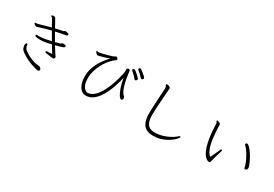

<svg xmlns="http://www.w3.org/2000/svg" viewBox="44 -1728 3913 2737"><g transform="rotate(30 2000.0 -359.0)"><path d="M691 -224Q673 -224 648 -227.5Q623 -231 600.5 -235Q578 -239 567 -240Q551 -243 551 -254Q551 -266 571 -268L651 -271Q638 -291 619.5 -321.5Q601 -352 579 -389Q517 -373 475 -367Q433 -361 395 -361Q346 -361 328.5 -368Q311 -375 311 -385Q311 -392 317 -395.5Q323 -399 330 -399Q339 -399 345 -397H353Q373 -397 396 -398.5Q419 -400 456.5 -406.5Q494 -413 556 -428L480 -559Q382 -535 307 -510Q297 -507 288 -503Q279 -499 270 -497Q269 -497 267 -496.5Q265 -496 263 -496Q252 -496 233 -506Q228 -508 221 -515.5Q214 -523 214 -529Q214 -532 216 -534Q223 -541 236 -539Q249 -537 280 -547Q320 -559 366.5 -572Q413 -585 458 -597Q427 -654 412 -680.5Q397 -707 390 -716Q383 -725 376 -728Q367 -733 367 -739Q367 -740 371.5 -746.5Q376 -753 403 -753Q413 -753 421 -748.5Q429 -744 435 -732Q449 -707 466.5 -675Q484 -643 503 -608Q541 -617 573 -624Q605 -631 624 -634Q633 -636 637.5 -642Q642 -648 653 -649H656Q664 -649 677.5 -646.5Q691 -644 702.5 -638.5Q714 -633 714 -622Q714 -607 691 -602Q652 -596 610 -587.5Q568 -579 525 -569Q544 -537 562.5 -504Q581 -471 600 -439Q633 -447 656.5 -454Q680 -461 682 -462Q689 -467 693 -471.5Q697 -476 705 -477Q711 -478 716.5 -478.5Q722 -479 727 -479Q730 -479 738.5 -478Q747 -477 754.5 -473Q762 -469 762 -458Q762 -443 733 -431.5Q704 -420 623 -400Q648 -359 669.5 -325.5Q691 -292 705 -272Q710 -266 713 -260.5Q716 -255 716 -249Q716 -244 710 -236Q703 -224 694 -224ZM297 -88Q263 -112 253.5 -139.5Q244 -167 244 -184Q244 -196 246 -202Q248 -209 252 -215.5Q256 -222 263 -222Q274 -222 276 -214.5Q278 -207 279 -196Q280 -184 286.5 -168.5Q293 -153 300 -145Q320 -126 351.5 -106Q383 -86 420 -69.5Q457 -53 493.5 -42.5Q530 -32 559 -32Q570 -32 580 -29Q591 -26 603 -13.5Q615 -1 615 10Q614 23 606 29Q598 35 586 35Q581 35 552.5 28Q524 21 481 6.5Q438 -8 389.5 -31.5Q341 -55 297 -88Z M1958 -625Q1958 -615 1949.5 -606.5Q1941 -598 1931 -598Q1923 -598 1917 -605Q1910 -614 1893 -631Q1876 -648 1857.5 -665Q1839 -682 1827 -690Q1821 -695 1821 -702Q1821 -710 1827 -716.5Q1833 -723 1842 -723Q1849 -723 1852 -721Q1859 -717 1876 -704.5Q1893 -692 1912 -676.5Q1931 -661 1944.5 -647Q1958 -633 1958 -625ZM1837 -263Q1845 -256 1847.5 -248.5Q1850 -241 1850 -233Q1850 -221 1844 -210.5Q1838 -200 1827 -200Q1809 -200 1785.5 -235Q1762 -270 1739.5 -334Q1717 -398 1702 -486Q1688 -424 1666.5 -356Q1645 -288 1615.5 -224Q1586 -160 1548 -109Q1510 -58 1463.5 -27.5Q1417 3 1361 3Q1314 3 1280.5 -28Q1247 -59 1229.5 -112.5Q1212 -166 1212 -232Q1212 -306 1237 -377Q1262 -448 1305 -513Q1348 -578 1400 -632Q1360 -615 1319.5 -603Q1279 -591 1251.5 -584.5Q1224 -578 1223 -578Q1216 -578 1210 -581Q1206 -583 1198 -590Q1190 -597 1183 -606Q1176 -615 1176 -621Q1176 -625 1178 -626Q1181 -629 1187 -629Q1192 -629 1199.5 -627Q1207 -625 1215 -625H1219Q1240 -628 1275 -636.5Q1310 -645 1347.5 -655Q1385 -665 1414 -675.5Q1443 -686 1451 -693Q1456 -698 1461 -698Q1471 -698 1483 -687.5Q1495 -677 1495 -667Q1495 -659 1485 -652Q1436 -618 1395 -568.5Q1354 -519 1324.5 -461.5Q1295 -404 1278.5 -345.5Q1262 -287 1262 -233Q1262 -175 1273.5 -138Q1285 -101 1301.5 -81Q1318 -61 1334 -53Q1350 -45 1359 -45Q1404 -45 1443 -71.5Q1482 -98 1514 -142.5Q1546 -187 1572 -240.5Q1598 -294 1617.5 -349Q1637 -404 1650 -452.5Q1663 -501 1669.5 -535Q1676 -569 1676 -579Q1676 -588 1675 -594.5Q1674 -601 1674 -607Q1674 -623 1685 -628.5Q1696 -634 1704 -634Q1712 -634 1719 -629.5Q1726 -625 1727 -614Q1729 -597 1733 -562.5Q1737 -528 1745 -485.5Q1753 -443 1765 -400Q1777 -357 1793.5 -321.5Q1810 -286 1832 -267ZM1888 -568Q1888 -558 1879 -549Q1870 -540 1860 -540Q1851 -540 1846 -548Q1839 -558 1822.5 -575.5Q1806 -593 1788 -610Q1770 -627 1759 -635Q1752 -641 1752 -649Q1752 -657 1758.5 -664Q1765 -671 1774 -671Q1779 -671 1785 -668Q1792 -664 1808.5 -650.5Q1825 -637 1843.5 -620.5Q1862 -604 1875 -589.5Q1888 -575 1888 -568Z M2487 -32Q2541 -34 2599 -51Q2657 -68 2708 -95Q2759 -122 2793 -153Q2808 -168 2819 -168Q2827 -168 2827 -160Q2827 -152 2811 -131.5Q2795 -111 2764 -85.5Q2733 -60 2690 -36Q2647 -12 2593 3.5Q2539 19 2476 19Q2412 19 2371 -1.5Q2330 -22 2308 -57.5Q2286 -93 2277.5 -138.5Q2269 -184 2269 -233Q2270 -279 2273 -345.5Q2276 -412 2280.5 -490Q2285 -568 2290 -649V-656Q2290 -679 2281.5 -686.5Q2273 -694 2273 -705V-709Q2274 -716 2288 -716Q2298 -716 2311.5 -712.5Q2325 -709 2335.5 -701Q2346 -693 2346 -678Q2346 -674 2345 -668.5Q2344 -663 2344 -658Q2333 -509 2326 -404.5Q2319 -300 2319 -236V-232Q2319 -155 2338.5 -111Q2358 -67 2393.5 -49.5Q2429 -32 2477 -32Z M3223 -581Q3223 -576 3223.5 -545.5Q3224 -515 3227.5 -470Q3231 -425 3237.5 -373Q3244 -321 3256.5 -272Q3269 -223 3288.5 -185Q3308 -147 3336 -129Q3349 -156 3364 -188Q3379 -220 3392 -248Q3405 -276 3410 -288Q3414 -299 3424 -299Q3434 -299 3434 -285Q3434 -280 3433 -277Q3430 -268 3422.5 -243.5Q3415 -219 3406 -188Q3397 -157 3389.5 -129.5Q3382 -102 3379 -88Q3374 -66 3368.5 -61Q3363 -56 3355 -56Q3350 -56 3336 -60Q3322 -64 3302.5 -79Q3283 -94 3262 -127Q3241 -160 3222 -217.5Q3203 -275 3189.5 -364Q3176 -453 3172 -581Q3171 -599 3163.5 -605Q3156 -611 3156 -618V-621Q3158 -627 3168 -627Q3177 -627 3191 -622Q3205 -617 3215 -609Q3220 -605 3221.5 -599.5Q3223 -594 3223 -587ZM3886 -257Q3886 -242 3875.5 -232.5Q3865 -223 3854 -223Q3839 -223 3836 -239Q3832 -268 3816 -307.5Q3800 -347 3777.5 -389Q3755 -431 3730.5 -466Q3706 -501 3684 -520Q3676 -528 3676 -536Q3676 -544 3682 -550Q3688 -556 3698 -556Q3714 -556 3737 -533Q3760 -510 3785.5 -474Q3811 -438 3833 -397Q3855 -356 3870 -319.5Q3885 -283 3886 -260Z"/></g></svg>

Font: Moon Stars Kai T HW Light
Style: Regular
Weight: 300
Designer: GuiWonder
Version: Version 1.101